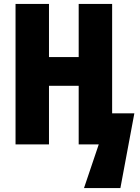

<svg xmlns="http://www.w3.org/2000/svg" viewBox="-20 -734 710 976"><path d="M550 -158H663L592 222H407L482 0H380V-298H229V0H59V-714H229V-444H380V-714H550Z"/></svg>

Font: Noto Sans ExtraCondensed Black
Style: Regular
Weight: 900
Width: 2
Designer: Monotype Design Team
Foundry: Monotype Imaging Inc.
Version: Version 2.013; ttfautohint (v1.8.4.7-5d5b)